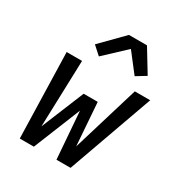

<svg xmlns="http://www.w3.org/2000/svg" viewBox="-178 -889 956 1015"><g transform="rotate(30 300.0 -381.5)"><path d="M89 0 75 -520H169L156 -113L263 -374H349L368 -113L491 -520H585L399 0H313L291 -287L175 0ZM234 -585 184 -630 315 -763H425L509 -625L450 -589L361 -704Z"/></g></svg>

Font: Iosevka Medium Extended
Style: Italic
Weight: 500
Width: 7
Italic angle: -9°
Monospace: yes
Designer: Belleve Invis
Foundry: Belleve Invis
Version: Version 32.5.0; ttfautohint (v1.8.4)